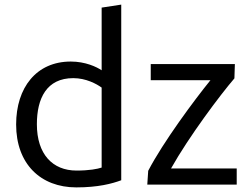

<svg xmlns="http://www.w3.org/2000/svg" viewBox="-20 -799 1085 833"><path d="M506 -779V-17C466 -2 405 14 311 14C156 14 50 -88 50 -259C50 -419 138 -532 287 -532C350 -532 399 -509 421 -494V-766C450 -770 477 -775 506 -779ZM421 -72V-419C399 -435 353 -460 298 -460C182 -460 140 -372 140 -260C140 -130 208 -59 312 -59C368 -59 403 -66 421 -72ZM999 -521C998 -516 998 -464 997 -459C936 -388 800 -207 722 -68H1007V2H619C620 -4 622 -52 623 -58C688 -183 824 -366 893 -451H634V-521Z"/></svg>

Font: Repo Regular
Style: Regular
Weight: 400
Designer: Stefan Peev
Foundry: Context Ltd
Version: Version 1.502